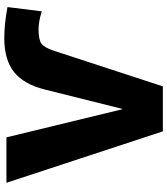

<svg xmlns="http://www.w3.org/2000/svg" viewBox="38 -818 780 896"><g transform="rotate(-90 428.0 -370.0)"><path d="M738 -580Q690 -580 671.5 -566Q653 -552 638 -505L473 0H263L23 -730H235L366 -190H368L458 -550Q483 -650 540.5 -695Q598 -740 698 -740Q764 -740 843 -725L823 -565Q777 -580 738 -580Z"/></g></svg>

Font: M PLUS 1p Black
Style: Regular
Weight: 900
Version: Version 1.061